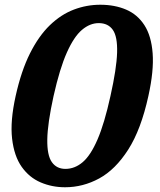

<svg xmlns="http://www.w3.org/2000/svg" viewBox="-20 -780 676 810"><path d="M46 -375Q22.5 -269 31 -195.2Q39.5 -121.5 71.5 -76.2Q103.5 -31 151.5 -10.5Q199.5 10 254.5 10Q330 10 398.5 -27.2Q467 -64.5 521 -149Q575 -233.5 606 -375Q629.5 -481 624 -554.8Q618.5 -628.5 589.2 -673.8Q560 -719 512 -739.5Q464 -760 403 -760Q345.5 -760 291.5 -739.5Q237.5 -719 190.5 -673.8Q143.5 -628.5 106.5 -554.8Q69.5 -481 46 -375ZM206 -375Q232 -491 262 -558.2Q292 -625.5 325.8 -654Q359.5 -682.5 396.5 -682.5Q436 -682.5 456 -654Q476 -625.5 474 -558.2Q472 -491 446 -375Q420.5 -259 391.5 -191.8Q362.5 -124.5 329 -96Q295.5 -67.5 256 -67.5Q219 -67.5 198.8 -96Q178.5 -124.5 179.5 -191.8Q180.5 -259 206 -375Z"/></svg>

Font: Besley
Style: Bold Italic
Weight: 700
Italic angle: -13°
Designer: Owen Earl
Foundry: indestructible type*
Version: Version 2.001